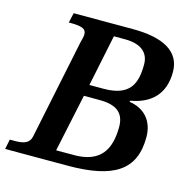

<svg xmlns="http://www.w3.org/2000/svg" viewBox="-115 -818 916 921"><g transform="rotate(15 343.0 -357.0)"><path d="M-10 0H300C529 0 630 -66 630 -229C630 -313 581 -362 508 -373L510 -379C610 -396 672 -455 672 -564C672 -666 586 -714 432 -714H139L128 -665H130C192 -665 215 -658 215 -628C215 -619 209 -595 207 -589L104 -92C97 -57 66 -49 26 -49H0ZM301 -401 354 -657H409C493 -657 529 -619 529 -564C529 -469 503 -401 371 -401ZM228 -57 289 -344H366C449 -344 491 -315 491 -243C491 -130 447 -57 317 -57Z"/></g></svg>

Font: Noto Serif Semi
Style: Italic
Weight: 600
Italic angle: -12°
Designer: Monotype Design Team
Foundry: Monotype Imaging Inc.
Version: Version 1.901